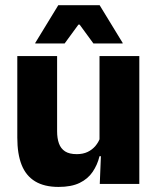

<svg xmlns="http://www.w3.org/2000/svg" viewBox="-20 -707 606 738"><path d="M46.5 -491.5H199.5V-202.5Q199.5 -175.5 206.5 -155.8Q213.5 -136 230 -125.2Q246.5 -114.5 275 -114.5Q299 -114.5 316.8 -123Q334.5 -131.5 346.8 -146Q359 -160.5 365 -178L388.5 -106.5H362.5Q354.5 -73.5 336.2 -46.5Q318 -19.5 286.2 -4Q254.5 11.5 205 11.5Q150.5 11.5 115.2 -9.8Q80 -31 63.2 -73Q46.5 -115 46.5 -178ZM362.5 -491.5H515.5V0H363.5L368.5 -123L362.5 -137ZM115.5 -542 204 -687H363L451.5 -542V-540H339L286 -612.5H281.5L228.5 -540H115.5Z"/></svg>

Font: Anek Malayalam
Style: Bold
Weight: 700
Version: Version 1.003